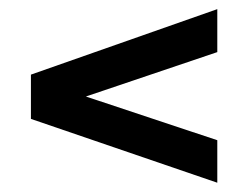

<svg xmlns="http://www.w3.org/2000/svg" viewBox="-20 -470 543 416"><path d="M450.8 -450.2 47 -308.3V-212.4L450.8 -74.1V-166.2L166.1 -260.9L450.8 -357.1Z"/></svg>

Font: Diatome Awesome Semibold
Style: Regular
Weight: 400
Designer: 15.100.17
Foundry: 15.100.17
Version: Version 1.005;Fontself Maker 3.5.8